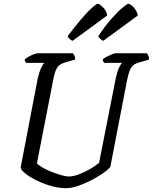

<svg xmlns="http://www.w3.org/2000/svg" viewBox="-20 -982 798 1002"><path d="M325 0Q293 0 260 -8Q227 -16 196 -29Q165 -42 141 -56.5Q117 -71 102.5 -85Q88 -99 88 -109L177 -573Q185 -608 195 -628.5Q205 -649 212 -654H117Q115 -656 112 -660.5Q109 -665 109 -672Q116 -679 129 -686Q142 -693 155.5 -698.5Q169 -704 175 -704H361Q364 -700 368.5 -691.5Q373 -683 372 -671L326 -658Q295 -650 281.5 -633.5Q268 -617 259 -572L173 -131Q178 -122 198 -110Q218 -98 245 -87Q272 -76 297.5 -68.5Q323 -61 340 -61Q364 -61 396.5 -74Q429 -87 457 -104Q485 -121 497 -132L584 -573Q592 -610 601.5 -629.5Q611 -649 618 -654H524Q522 -656 519 -660.5Q516 -665 516 -672Q523 -679 537 -686Q551 -693 564 -698.5Q577 -704 582 -704H747Q750 -700 754 -692Q758 -684 758 -671L709 -657Q689 -652 676.5 -642Q664 -632 657 -614Q650 -596 643 -563L556 -112Q546 -98 519 -79Q492 -60 457.5 -42Q423 -24 388 -12Q353 0 325 0ZM519 -769Q512 -772 503.5 -779Q495 -786 493 -793Q525 -842 558.5 -880.5Q592 -919 617.5 -940.5Q643 -962 650 -962Q657 -962 668 -953Q679 -944 688 -930Q697 -916 699 -901ZM359 -769Q352 -771 343.5 -778.5Q335 -786 333 -793Q372 -845 404.5 -883Q437 -921 460 -941.5Q483 -962 490 -962Q496 -962 507 -953.5Q518 -945 528 -931Q538 -917 539 -901Z"/></svg>

Font: Texturina 12pt
Style: Italic
Weight: 400
Italic angle: -11°
Designer: Guillermo Torres Carreño
Foundry: Omnibus-Type
Version: Version 1.002